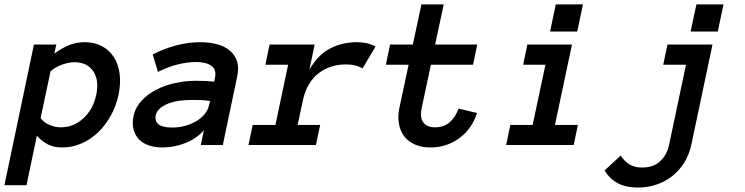

<svg xmlns="http://www.w3.org/2000/svg" viewBox="-82 -657 3377 870"><path d="M71.8 -455.1H172.9L164.1 -414.1Q199.2 -439.9 231.7 -452.9Q264.2 -465.8 301.8 -465.8Q346.2 -465.8 379.6 -448Q413.1 -430.2 433.6 -398.7Q454.1 -367.2 460 -323Q465.8 -278.8 455.1 -227.1Q443.8 -174.8 418.9 -130.9Q394 -86.9 360.6 -55.4Q327.1 -23.9 285.6 -6.3Q244.1 11.2 200.2 11.2Q162.1 11.2 135.5 -2.4Q108.9 -16.1 85 -42L38.1 182.1H-62ZM102.1 -122.1Q116.2 -102.1 142.1 -91.1Q168 -80.1 193.8 -80.1Q251 -80.1 295.4 -120.6Q339.8 -161.1 354 -227.1Q368.2 -293 340.6 -334Q313 -375 255.9 -375Q230 -375 200 -364.5Q169.9 -354 147 -334Z M522.9 -130.9Q531.7 -170.9 559.8 -200.9Q587.9 -231 627 -251Q666 -271 712.9 -281Q759.8 -291 807.1 -291Q833 -291 851.6 -290Q870.1 -289.1 888.7 -287.1L892.1 -305.2Q899.9 -340.8 876 -358.4Q852.1 -376 807.1 -376Q766.1 -376 721.4 -364.5Q676.8 -353 633.8 -331.1L609.9 -410.2Q659.7 -436 714.8 -450.9Q770 -465.8 826.7 -465.8Q863.8 -465.8 897.9 -457.5Q932.1 -449.2 956.5 -430.2Q981 -411.1 991.5 -380.6Q1002 -350.1 991.7 -305.2L927.7 0H828.1L841.8 -66.9Q810.1 -29.8 759 -9.3Q708 11.2 653.8 11.2Q621.1 11.2 593.5 2.2Q565.9 -6.8 548.3 -24.9Q530.8 -43 523.4 -69.6Q516.1 -96.2 522.9 -130.9ZM698.7 -79.1Q729 -79.1 756.3 -86.7Q783.7 -94.2 806.9 -107.7Q830.1 -121.1 845.5 -140.1Q860.8 -159.2 865.7 -182.1L870.1 -199.2Q846.7 -203.1 825.7 -203.6Q804.7 -204.1 789.1 -204.1Q714.8 -204.1 672.9 -184.6Q630.9 -165 624 -136.2Q611.8 -79.1 698.7 -79.1Z M1561 -347.2Q1544.9 -356 1526.9 -360.6Q1508.8 -365.2 1484.9 -365.2Q1450.7 -365.2 1419.2 -355.2Q1387.7 -345.2 1361.8 -325.2Q1335.9 -305.2 1317.9 -275.1Q1299.8 -245.1 1291 -204.1L1266.6 -90.8H1368.7L1349.6 0H1043.9L1063 -90.8H1166L1223.6 -363.8H1120.6L1139.6 -455.1H1343.8L1319.8 -340.8Q1358.9 -409.2 1413.8 -437.5Q1468.8 -465.8 1535.6 -465.8Q1556.6 -465.8 1578.6 -461.4Q1600.6 -457 1619.6 -445.8Z M2079.6 -145Q2056.6 -73.2 1999.3 -31Q1941.9 11.2 1868.7 11.2Q1828.6 11.2 1798.6 -2Q1768.6 -15.1 1750.2 -38.6Q1731.9 -62 1725.8 -95Q1719.7 -127.9 1727.5 -167L1769.5 -363.8H1666.5L1685.5 -455.1H1788.6L1827.6 -637.2H1928.7L1889.6 -455.1H2080.6L2061.5 -363.8H1870.6L1828.6 -167Q1819.8 -123 1836.7 -101.6Q1853.5 -80.1 1888.7 -80.1Q1931.6 -80.1 1957.8 -105Q1983.9 -129.9 1995.6 -165Z M2533.7 -514.2H2410.6L2436.5 -637.2H2559.6ZM2517.6 0H2211.4L2230.5 -90.8H2331.5L2389.6 -363.8H2288.6L2307.6 -455.1H2509.8L2432.6 -90.8H2536.6Z M2807.6 192.9Q2703.6 192.9 2657.7 115.2L2730.5 47.9Q2748.5 75.2 2771.5 88.6Q2794.4 102.1 2827.6 102.1Q2878.4 102.1 2908.9 74Q2939.5 45.9 2949.7 0L3026.4 -363.8H2923.3L2942.4 -455.1H3146.5L3050.3 0Q3040.5 43.9 3018.6 79.6Q2996.6 115.2 2964.6 140.6Q2932.6 166 2892.6 179.4Q2852.5 192.9 2807.6 192.9ZM3170.4 -514.2H3047.4L3073.7 -637.2H3196.3Z"/></svg>

Font: Anonymous Pro
Style: Bold Italic
Weight: 700
Italic angle: -12°
Monospace: yes
Designer: Mark Simonson
Version: Version 1.003